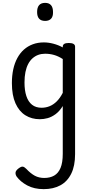

<svg xmlns="http://www.w3.org/2000/svg" viewBox="-20 -815 638 1340"><path d="M285 505Q218 505 170 479Q122 453 96 417Q87 403 88.5 389Q90 375 110 360Q129 346 139.5 348Q150 350 163 363Q194 396 223 411.5Q252 427 289 427Q329 427 358 410.5Q387 394 402.5 357Q418 320 418 258V-75Q395 -38 367.5 -18Q340 2 312.5 9.5Q285 17 258 17Q201 17 157 -10.5Q113 -38 88 -94Q63 -150 63 -235Q63 -287 72.5 -331Q82 -375 101 -410Q120 -445 147 -469Q174 -493 209 -506Q244 -519 286 -519Q318 -519 352.5 -510Q387 -501 418 -484V-489Q418 -502 428 -508.5Q438 -515 460 -515Q482 -515 493 -508.5Q504 -502 504 -489V261Q504 343 477 397.5Q450 452 401 478.5Q352 505 285 505ZM270 -63Q299 -63 325.5 -73.5Q352 -84 375.5 -107Q399 -130 418 -167V-403Q387 -423 357 -431.5Q327 -440 295 -440Q269 -440 247 -432Q225 -424 207 -408Q189 -392 176.5 -368Q164 -344 157.5 -312Q151 -280 151 -239Q151 -184 164 -144.5Q177 -105 203.5 -84Q230 -63 270 -63ZM295 -669Q267 -669 253 -684.5Q239 -700 239 -731Q239 -763 253 -779Q267 -795 295 -795Q322 -795 336 -779Q350 -763 350 -731Q351 -700 336.5 -684.5Q322 -669 295 -669Z"/></svg>

Font: Playwrite PL
Style: Regular
Weight: 400
Designer: Veronika Burian, José Scaglione
Foundry: TypeTogether
Version: Version 1.002